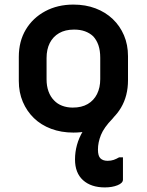

<svg xmlns="http://www.w3.org/2000/svg" viewBox="-20 -567 640 837"><path d="M300 -547Q353 -547 396.5 -530.5Q440 -514 471.5 -484Q503 -454 520.5 -413Q538 -372 538 -322V-217Q538 -149 507.5 -97.5Q477 -46 423.5 -17.5Q370 11 300 11Q247 11 203 -5.5Q159 -22 128 -52Q97 -82 79.5 -123Q62 -164 62 -214V-319Q62 -387 92.5 -438Q123 -489 177 -518Q231 -547 300 -547ZM303 -438Q264 -438 237.5 -422.5Q211 -407 197 -379.5Q183 -352 183 -314V-221Q183 -192 191.5 -168.5Q200 -145 216 -129Q230 -114 251 -106Q272 -98 297 -98Q336 -98 362.5 -113.5Q389 -129 403 -157Q417 -185 417 -222V-315Q417 -347 409 -370Q401 -393 386 -409Q371 -423 350.5 -430.5Q330 -438 303 -438ZM307 128Q307 96 315.5 65Q324 34 341 5.5Q358 -23 382.5 -45Q407 -67 439 -79Q454 -84 469.5 -86.5Q485 -89 499 -90Q495 -80 487 -69.5Q479 -59 470 -49Q433 -11 420 21.5Q407 54 407 85Q407 113 418 123.5Q429 134 449 134Q464 134 475.5 130Q487 126 499 119H516Q516 127 516 138Q516 149 516 167Q516 185 516 216Q516 231 492.5 240.5Q469 250 437 250Q377 250 342 218.5Q307 187 307 128Z"/></svg>

Font: Recursive SemiBold
Style: Regular
Weight: 600
Version: Version 1.085